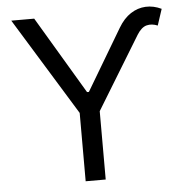

<svg xmlns="http://www.w3.org/2000/svg" viewBox="-52 -788 811 839"><g transform="rotate(-5 353.0 -368.5)"><path d="M325.2 -371.1V-387.7H342.8V-371.1ZM27.3 -727.5H127.9L334 -380.9L497.1 -655.3Q520.5 -694.8 551.3 -714.8Q582 -734.9 616.9 -736.6Q651.9 -738.3 686.5 -721.7L663.1 -650.4Q637.7 -661.1 614.7 -655.3Q591.8 -649.4 572.3 -618.2L377.9 -299.8V0H290V-299.8Z"/></g></svg>

Font: Inter V
Style: 
Weight: 400
Designer: Rasmus Andersson
Foundry: rsms
Version: Version 4.000;git-a3f224843